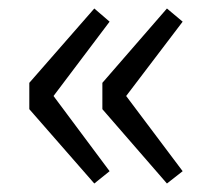

<svg xmlns="http://www.w3.org/2000/svg" viewBox="-20 -507 510 452"><path d="M202 -75 238 -104 106 -281 238 -456 202 -487 49 -312V-250ZM373 -75 410 -104 277 -281 410 -456 373 -487 221 -312V-250Z"/></svg>

Font: Noto Sans CJK JP DemiLight
Style: Regular
Weight: 350
Designer: Ryoko NISHIZUKA (kana & ideographs); Paul D. Hunt (Latin, Greek & Cyrillic); Wenlong ZHANG (bopomofo); Sandoll Communica
Foundry: Adobe Systems Incorporated
Version: Version 1.004;PS 1.004;hotconv 1.0.82;makeotf.lib2.5.63406